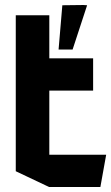

<svg xmlns="http://www.w3.org/2000/svg" viewBox="-20 -747 444 767"><path d="M43 -385V-686H177V-514L44 -385ZM44 -385 177 -514H352V-385ZM176 0 43 -63V-385H177V0ZM177 0V-129H404V-128L381 0ZM214 -549 229 -726 313 -727 328 -726 270 -549Z"/></svg>

Font: Foldit SemiBold
Style: Regular
Weight: 600
Version: Version 1.003